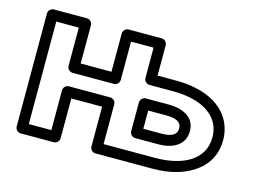

<svg xmlns="http://www.w3.org/2000/svg" viewBox="-82 -696 1160 865"><g transform="rotate(15 497.5 -264.0)"><path d="M684.8 -25H444.7V-211C444.7 -226.1 430.4 -236 419.7 -236H226.1C211 -236 201.1 -221.7 201.1 -211V-25H96V-503H201.1V-324C201.1 -308.9 215.4 -299 226.1 -299H419.7C434.8 -299 444.7 -313.3 444.7 -324V-503H549.8V-361C549.8 -345.9 564.1 -336 574.8 -336H684.8C794.4 -336 867.8 -300.7 896.7 -242.8C905.9 -224.5 910.6 -204.2 910.6 -181C910.6 -71.6 806.9 -25 684.8 -25ZM251.1 -349V-528C251.1 -538.7 241.2 -553 226.1 -553H71C60.3 -553 46 -543.1 46 -528V0C46 10.7 55.9 25 71 25H226.1C236.8 25 251.1 15.1 251.1 0V-186H394.7V0C394.7 10.7 404.6 25 419.7 25H684.8C727 25 764.9 20.3 798.5 10.5C883.9 -14.5 960.6 -73.1 960.6 -181C960.6 -211.1 954.3 -239.5 941.5 -265.2C900 -348.1 802.8 -386 684.8 -386H599.8V-528C599.8 -538.7 589.9 -553 574.8 -553H419.7C409 -553 394.7 -543.1 394.7 -528V-349ZM805.5 -182C805.5 -250.3 741.4 -273 684.8 -273H574.8C559.7 -273 549.8 -258.7 549.8 -248V-113C549.8 -97.9 564.1 -88 574.8 -88H684.8C744 -88 805.5 -113 805.5 -182ZM755.5 -182C755.5 -154 736 -138 684.8 -138H599.8V-223H684.8C735.7 -223 755.5 -207.3 755.5 -182Z"/></g></svg>

Font: Asimov
Style: WidOu
Weight: 500
Designer: Google
Version: Version 2.000980; 2014